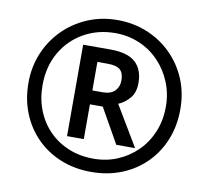

<svg xmlns="http://www.w3.org/2000/svg" viewBox="-81 -814 993 914"><g transform="rotate(10 416.0 -357.0)"><path d="M274 -138V-580H407Q489 -580 527 -545.5Q565 -511 565 -446Q565 -399 541 -371.5Q517 -344 487 -332L603 -138H512L417 -306H355V-138ZM405 -373Q444 -373 463.5 -393Q483 -413 483 -444Q483 -479 465.5 -495Q448 -511 404 -511H355V-373ZM416 10Q336 10 269 -17Q202 -44 152.5 -93.5Q103 -143 76 -210Q49 -277 49 -357Q49 -433 76.5 -499.5Q104 -566 154 -616.5Q204 -667 271 -695.5Q338 -724 416 -724Q492 -724 558.5 -697Q625 -670 675.5 -620.5Q726 -571 754.5 -504Q783 -437 783 -357Q783 -277 756 -210Q729 -143 679.5 -93.5Q630 -44 563 -17Q496 10 416 10ZM416 -54Q478 -54 531.5 -76.5Q585 -99 626 -139.5Q667 -180 690 -235.5Q713 -291 713 -357Q713 -420 690.5 -475Q668 -530 628 -572Q588 -614 533.5 -637.5Q479 -661 416 -661Q331 -661 263 -622Q195 -583 156 -514.5Q117 -446 117 -357Q117 -291 139 -235.5Q161 -180 201 -139.5Q241 -99 295.5 -76.5Q350 -54 416 -54Z"/></g></svg>

Font: Noto Sans Tangsa
Style: Bold
Weight: 700
Version: Version 1.504